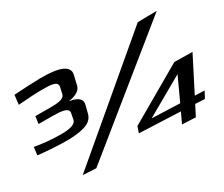

<svg xmlns="http://www.w3.org/2000/svg" viewBox="-213 -963 1360 1168"><g transform="rotate(-20 466.5 -379.5)"><path d="M199 -364 198 -320C196 -294 160 -275 88 -264C29 -254 -29 -250 -85 -250L-82 -194C-23 -198 33 -204 88 -212C155 -222 206 -236 239 -254C274 -271 292 -296 294 -329L298 -384C301 -420 273 -439 214 -438L213 -439C262 -456 288 -479 290 -509L294 -578C298 -638 229 -655 89 -628C35 -617 -24 -604 -87 -588L-83 -522C-13 -540 41 -553 76 -559C135 -570 191 -579 190 -539L188 -493C187 -459 137 -449 88 -440L-12 -423L-10 -371L88 -388C147 -398 201 -403 199 -364ZM993 -168 1009 -217 942 -208 1020 -463 895 -443 551 -154 544 -109 830 -147 809 -70 903 -82 927 -160ZM843 -195 648 -168 888 -367ZM136 13 228 2 901 -772 769 -747Z"/></g></svg>

Font: Gamestation Warped
Style: Regular
Weight: 400
Designer: Jonas Hecksher
Foundry: Jonas Hecksher, Playtypeª, e-types AS
Version: Version 1.003